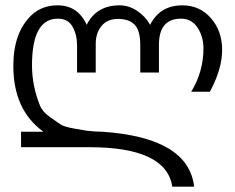

<svg xmlns="http://www.w3.org/2000/svg" viewBox="-20 -440 883 720"><path d="M767 -96H697Q743 -171 743 -259Q743 -302 721 -336Q699 -370 659 -370Q576 -370 576 -272V-168H506V-271Q506 -323 486.5 -345.5Q467 -368 425.5 -369Q384 -370 361.5 -343.5Q339 -317 339 -276V-168H269V-269Q269 -310 252 -340Q235 -370 197 -370Q100 -370 100 -195Q100 -118 130 -44Q140 -20 167.5 -1Q195 18 207 26.5Q219 35 257.5 42Q296 49 304 50Q336 54 364 54Q687 76 708 260H626Q604 112 315 112H59V54H143Q30 -27 30 -193Q30 -319 99 -384Q138 -420 196 -420Q272 -420 305 -347Q342 -420 428 -420Q463 -420 494 -399.5Q525 -379 543 -347Q580 -420 664 -420Q729 -420 771 -372Q813 -324 813 -252.5Q813 -181 767 -96Z"/></svg>

Font: Autonym
Style: Regular
Weight: 500
Version: Version 1.0.20131126